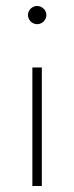

<svg xmlns="http://www.w3.org/2000/svg" viewBox="-20 -623 248 643"><path d="M104.5 -542C120.6 -542 135.3 -555.7 135.3 -572.8C135.3 -589.4 120.6 -603 104.5 -603C87.9 -603 73.7 -589.4 73.7 -572.8C73.7 -555.7 87.9 -542 104.5 -542ZM88.4 0H120.1V-397H88.4Z"/></svg>

Font: Now ExtraLight
Style: Regular
Weight: 200
Designer: Alfredo Marco Pradil
Foundry: Alfredo Marco Pradil
Version: Version 1.200;hotconv 1.0.109;makeotfexe 2.5.65596